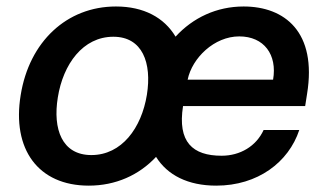

<svg xmlns="http://www.w3.org/2000/svg" viewBox="-20 -573 1023 604"><path d="M259.2 11C343.8 11 417.3 -22 470.9 -79.5C506.7 -22 571.4 11 660.2 11C790.8 11 887.8 -62.5 921.5 -164.1H809.3C785.9 -112.9 735.4 -83.1 677.2 -83.1C585.9 -83.1 538 -126.1 555.8 -239.3H940L946 -277.7C977.6 -472.3 875.7 -552.6 746.4 -552.6C661.6 -552.6 587 -517.4 532.3 -457.7C496.4 -517.8 432.2 -552.6 344.8 -552.6C190 -552.6 72.1 -441.8 45.1 -274.1C17 -103.7 100.1 11 259.2 11ZM161.9 -266.7C178.6 -371.1 240.8 -457.4 336.6 -457.4C428.3 -457.4 458.1 -375 442.1 -274.9C425.1 -170.1 362.9 -85.2 267.4 -85.2C175.1 -85.2 145.6 -166.5 161.9 -266.7ZM570.3 -322.4C584.5 -391 654.1 -458.5 732.6 -458.5C810.7 -458.5 852.6 -400.9 839.1 -322.4Z"/></svg>

Font: Magic Ui Pro Semi Bold
Style: Italic
Weight: 600
Italic angle: -9.39999°
Designer: Stefan Endress, Andreas Faust
Version: Version 1.000;FEAKit 1.0